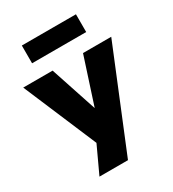

<svg xmlns="http://www.w3.org/2000/svg" viewBox="-222 -845 1032 1143"><g transform="rotate(-30 294.5 -273.5)"><path d="M120 180 225 -46V44L-8 -506H194L299 -189H300L403 -506H597L316 180ZM110 -605V-727H482V-605Z"/></g></svg>

Font: Nunito Sans 7pt Black
Style: Regular
Weight: 900
Designer: Vernon Adams
Foundry: Vernon Adams
Version: Version 3.101;gftools[0.9.27]